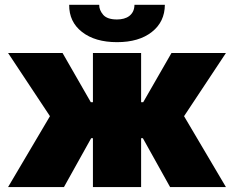

<svg xmlns="http://www.w3.org/2000/svg" viewBox="-20 -761 952 781"><path d="M234.4 -545.5 349.4 -345.2H358V-545.5H554V-345.2H562.5L677.6 -545.5H899.1L728.7 -288.4L899.1 0H671.9L561.1 -198.9H554V0H358V-198.9H350.9L240.1 0H12.8L183.2 -288.4L12.8 -545.5ZM261.4 -741.5H383.5Q383.2 -720.2 399.9 -700.6Q416.5 -681.8 456 -681.8Q470.5 -681.8 483.3 -685.2Q496.1 -688.6 505.7 -695.8Q515.3 -703.1 521 -714.3Q526.6 -725.5 527 -741.5H650.6Q650.2 -672.2 597.7 -631Q545.1 -589.5 456 -589.5Q366.8 -589.5 313.6 -631Q260.7 -672.2 261.4 -741.5Z"/></svg>

Font: Inter P Black
Style: Regular
Weight: 900
Designer: Rasmus Andersson
Foundry: rsms
Version: Version 3.018;git-588b23468